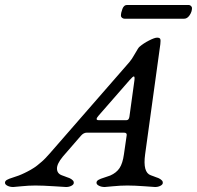

<svg xmlns="http://www.w3.org/2000/svg" viewBox="-23 -748 790 770"><path d="M486 -728H734Q739 -728 743 -724Q747 -720 747 -716Q747 -701 737.5 -687Q728 -673 716 -673H476Q471 -673 466.5 -676.5Q462 -680 462 -685Q462 -697 468 -712.5Q474 -728 486 -728ZM301 -203 229 -120Q205 -91 205.5 -71.5Q206 -52 225 -45Q229 -44 236 -41Q243 -38 246.5 -37Q250 -36 255 -34Q260 -32 262.5 -30Q265 -28 268 -25.5Q271 -23 272 -20.5Q273 -18 273 -15Q273 -8 263.5 -3Q254 2 242 2Q240 2 194 -1Q148 -4 119 -4Q92 -4 63 -1Q34 2 30 2Q17 2 7 -3Q-3 -8 -3 -15Q-3 -22 4.5 -26.5Q12 -31 28.5 -36Q45 -41 52 -44Q55 -45 63 -48.5Q71 -52 75 -54Q79 -56 87 -60Q95 -64 100 -67Q105 -70 113 -75Q121 -80 127.5 -85.5Q134 -91 142.5 -98Q151 -105 159 -113.5Q167 -122 176 -132L496 -499Q505 -509 518.5 -533Q532 -557 536 -560Q552 -574 574.5 -585.5Q597 -597 607 -597Q617 -597 619.5 -592Q622 -587 620 -571L559 -129Q549 -56 582 -45Q586 -44 593 -41Q600 -38 603.5 -37Q607 -36 612 -34Q617 -32 619.5 -30Q622 -28 625 -25.5Q628 -23 629 -20.5Q630 -18 630 -15Q630 -8 620.5 -3Q611 2 599 2Q598 2 557 -1Q516 -4 488 -4Q460 -4 430 -1Q400 2 397 2Q384 2 374 -3Q364 -8 364 -15Q364 -22 371.5 -26.5Q379 -31 395.5 -36Q412 -41 419 -44Q444 -55 456.5 -74Q469 -93 474 -129L485 -205Q487 -216 474 -216H325Q312 -216 301 -203ZM496 -280 516 -425Q518 -441 514 -441.5Q510 -442 497 -427L373 -285Q356 -266 373 -266H484Q494 -266 496 -280Z"/></svg>

Font: EB Garamond 08
Style: Italic
Weight: 400
Italic angle: -14°
Version: Version 0.016